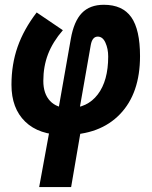

<svg xmlns="http://www.w3.org/2000/svg" viewBox="-20 -547 626 792"><path d="M273.4 224.6H141.6L185.5 -15.1H314.5ZM131.3 -495.6 239.3 -422.4Q197.8 -374.5 178.2 -323.7Q158.7 -272.9 158.7 -213.4Q158.7 -160.2 186.5 -130.6Q214.4 -101.1 264.6 -101.1Q340.3 -101.1 383.3 -157.5Q426.3 -213.9 426.3 -314Q426.3 -345.7 415 -370.8Q403.8 -396 383.3 -396Q360.8 -396 354.5 -361.8L308.1 -97.2H221.2L272 -386.2Q284.7 -459 317.6 -493.2Q350.6 -527.3 408.2 -527.3Q485.4 -527.3 521.5 -476.1Q557.6 -424.8 557.6 -315.4Q557.6 -162.1 475.1 -76.2Q392.6 9.8 245.1 9.8Q140.6 9.8 84 -45.2Q27.3 -100.1 27.3 -197.3Q27.3 -281.7 52.7 -354Q78.1 -426.3 131.3 -495.6Z"/></svg>

Font: Cascadia Code PL
Style: Italic
Weight: 400
Italic angle: -10°
Monospace: yes
Designer: Aaron Bell
Foundry: Saja Typeworks
Version: Version 2404.023